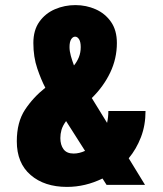

<svg xmlns="http://www.w3.org/2000/svg" viewBox="-20 -726 640 754"><path d="M243 8Q154.5 8 100.2 -38.8Q46 -85.5 46 -171Q46 -246 78 -294.8Q110 -343.5 158 -381.5Q142 -411.5 126.5 -456.8Q111 -502 111 -557Q111 -607.5 134.5 -640.5Q158 -673.5 195.8 -689.8Q233.5 -706 276 -706Q318.5 -706 355.8 -689.5Q393 -673 416 -640Q439 -607 439 -557Q439 -496 412.8 -441Q386.5 -386 340.5 -341L400.5 -243.5Q405.5 -265.5 405.5 -290H551.5Q551.5 -234 533.5 -187.2Q515.5 -140.5 485.5 -104.5L549.5 0H398.5L382.5 -25Q315 8 243 8ZM253 -541Q253 -525.5 258.2 -506.5Q263.5 -487.5 270.5 -469Q282.5 -483.5 289.8 -501.5Q297 -519.5 297 -541Q297 -561.5 290.5 -571.8Q284 -582 275 -582Q266 -582 259.5 -571.8Q253 -561.5 253 -541ZM217 -184Q217 -157 229.5 -140Q242 -123 269 -123Q291 -123 314 -133.5L239.5 -250.5Q226 -232 221.5 -216Q217 -200 217 -184Z"/></svg>

Font: Trispace Condensed ExtraBold
Style: Regular
Weight: 800
Width: 3
Designer: Tyler Finck
Foundry: Etcetera Type Company
Version: Version 1.210; ttfautohint (v1.8.3)